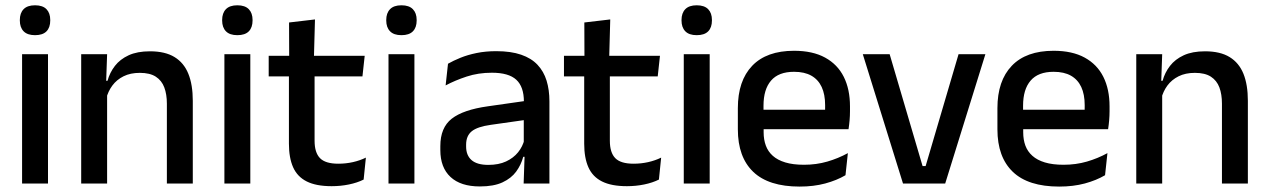

<svg xmlns="http://www.w3.org/2000/svg" viewBox="-20 -694 4794 726"><path d="M161.5 0H63.5V-489H161.5ZM112.5 -561Q83.5 -561 69.2 -575.8Q55 -590.5 55 -616.5V-618.5Q55 -644.5 69.2 -659.2Q83.5 -674 112.5 -674Q141.5 -674 155.8 -659.2Q170 -644.5 170 -618.5V-616.5Q170 -590 155.8 -575.5Q141.5 -561 112.5 -561Z M709 0H611V-302Q611 -337.5 601.2 -363.5Q591.5 -389.5 569.2 -404Q547 -418.5 508.5 -418.5Q473 -418.5 447 -405.5Q421 -392.5 404.8 -370.5Q388.5 -348.5 381.5 -320.5L365.5 -388.5H386.5Q395 -419.5 414.5 -444.8Q434 -470 466.5 -485Q499 -500 547 -500Q604.5 -500 640 -478.2Q675.5 -456.5 692.2 -415Q709 -373.5 709 -313ZM385 0H287V-489H385L381 -374.5L385 -368.5Z M926.5 0H828.5V-489H926.5ZM877.5 -561Q848.5 -561 834.2 -575.8Q820 -590.5 820 -616.5V-618.5Q820 -644.5 834.2 -659.2Q848.5 -674 877.5 -674Q906.5 -674 920.8 -659.2Q935 -644.5 935 -618.5V-616.5Q935 -590 920.8 -575.5Q906.5 -561 877.5 -561Z M1234 10Q1175.5 10 1140 -7.8Q1104.5 -25.5 1088.5 -61.2Q1072.5 -97 1072.5 -150.5V-449.5H1169.5V-162Q1169.5 -117 1190 -96Q1210.5 -75 1259 -75Q1288 -75 1314.5 -81Q1341 -87 1363.5 -98L1355 -15Q1331 -3 1299.5 3.5Q1268 10 1234 10ZM1350.5 -405H996V-483H1359ZM1167 -474.5H1073.5L1073 -609L1171 -620.5Z M1547 0H1449V-489H1547ZM1498 -561Q1469 -561 1454.8 -575.8Q1440.5 -590.5 1440.5 -616.5V-618.5Q1440.5 -644.5 1454.8 -659.2Q1469 -674 1498 -674Q1527 -674 1541.2 -659.2Q1555.5 -644.5 1555.5 -618.5V-616.5Q1555.5 -590 1541.2 -575.5Q1527 -561 1498 -561Z M2057.5 0H1960L1964 -116L1960.5 -131V-285L1961 -309.5Q1961 -366 1932.2 -392.5Q1903.5 -419 1840 -419Q1788.5 -419 1744.5 -404.5Q1700.5 -390 1665 -371L1674 -453Q1694 -464.5 1721 -475.5Q1748 -486.5 1782 -493.5Q1816 -500.5 1856.5 -500.5Q1912 -500.5 1950.5 -487.2Q1989 -474 2012.5 -449Q2036 -424 2046.8 -389Q2057.5 -354 2057.5 -311ZM1794.5 11Q1722 11 1683.5 -24.8Q1645 -60.5 1645 -126.5V-141.5Q1645 -211.5 1688.2 -245.2Q1731.5 -279 1824.5 -292L1971.5 -313L1977 -242L1836 -222Q1785.5 -215 1764 -197.8Q1742.5 -180.5 1742.5 -147V-140Q1742.5 -106.5 1763.2 -88.5Q1784 -70.5 1826.5 -70.5Q1865.5 -70.5 1893.5 -83.5Q1921.5 -96.5 1939 -118.2Q1956.5 -140 1963 -166.5L1976.5 -101H1958.5Q1950.5 -71 1932 -45.5Q1913.5 -20 1880.2 -4.5Q1847 11 1794.5 11Z M2350.5 10Q2292 10 2256.5 -7.8Q2221 -25.5 2205 -61.2Q2189 -97 2189 -150.5V-449.5H2286V-162Q2286 -117 2306.5 -96Q2327 -75 2375.5 -75Q2404.5 -75 2431 -81Q2457.5 -87 2480 -98L2471.5 -15Q2447.5 -3 2416 3.5Q2384.5 10 2350.5 10ZM2467 -405H2112.5V-483H2475.5ZM2283.5 -474.5H2190L2189.5 -609L2287.5 -620.5Z M2663.5 0H2565.5V-489H2663.5ZM2614.5 -561Q2585.5 -561 2571.2 -575.8Q2557 -590.5 2557 -616.5V-618.5Q2557 -644.5 2571.2 -659.2Q2585.5 -674 2614.5 -674Q2643.5 -674 2657.8 -659.2Q2672 -644.5 2672 -618.5V-616.5Q2672 -590 2657.8 -575.5Q2643.5 -561 2614.5 -561Z M3003.5 11.5Q2886.5 11.5 2828.2 -44.2Q2770 -100 2770 -205V-285Q2770 -388.5 2824.2 -445.2Q2878.5 -502 2982.5 -502Q3053 -502 3100 -476.2Q3147 -450.5 3170.5 -403.5Q3194 -356.5 3194 -292V-273.5Q3194 -256.5 3192.5 -239Q3191 -221.5 3188.5 -205.5H3098.5Q3099.5 -231.5 3099.8 -254.5Q3100 -277.5 3100 -296.5Q3100 -337 3087 -365Q3074 -393 3048 -407.8Q3022 -422.5 2982.5 -422.5Q2924 -422.5 2895.5 -389.2Q2867 -356 2867 -294.5V-248.5L2867.5 -237V-193.5Q2867.5 -166 2875.8 -143.5Q2884 -121 2902.2 -104.8Q2920.5 -88.5 2949.5 -79.8Q2978.5 -71 3020 -71Q3067 -71 3108.2 -83Q3149.5 -95 3186 -115L3177 -31.5Q3144 -12 3100.2 -0.2Q3056.5 11.5 3003.5 11.5ZM3168.5 -205.5H2822V-279H3168.5Z M3468.5 -66H3480L3604.5 -489H3706L3554 0H3394.5L3242.5 -489H3344Z M3985 11.5Q3868 11.5 3809.8 -44.2Q3751.5 -100 3751.5 -205V-285Q3751.5 -388.5 3805.8 -445.2Q3860 -502 3964 -502Q4034.5 -502 4081.5 -476.2Q4128.5 -450.5 4152 -403.5Q4175.5 -356.5 4175.5 -292V-273.5Q4175.5 -256.5 4174 -239Q4172.5 -221.5 4170 -205.5H4080Q4081 -231.5 4081.2 -254.5Q4081.5 -277.5 4081.5 -296.5Q4081.5 -337 4068.5 -365Q4055.5 -393 4029.5 -407.8Q4003.5 -422.5 3964 -422.5Q3905.5 -422.5 3877 -389.2Q3848.5 -356 3848.5 -294.5V-248.5L3849 -237V-193.5Q3849 -166 3857.2 -143.5Q3865.5 -121 3883.8 -104.8Q3902 -88.5 3931 -79.8Q3960 -71 4001.5 -71Q4048.5 -71 4089.8 -83Q4131 -95 4167.5 -115L4158.5 -31.5Q4125.5 -12 4081.8 -0.2Q4038 11.5 3985 11.5ZM4150 -205.5H3803.5V-279H4150Z M4698.5 0H4600.5V-302Q4600.5 -337.5 4590.8 -363.5Q4581 -389.5 4558.8 -404Q4536.5 -418.5 4498 -418.5Q4462.5 -418.5 4436.5 -405.5Q4410.5 -392.5 4394.2 -370.5Q4378 -348.5 4371 -320.5L4355 -388.5H4376Q4384.5 -419.5 4404 -444.8Q4423.5 -470 4456 -485Q4488.5 -500 4536.5 -500Q4594 -500 4629.5 -478.2Q4665 -456.5 4681.8 -415Q4698.5 -373.5 4698.5 -313ZM4374.5 0H4276.5V-489H4374.5L4370.5 -374.5L4374.5 -368.5Z"/></svg>

Font: Anek Kannada Medium
Style: Regular
Weight: 500
Designer: Vaishnavi Murthy, Maithili Shingre (Kannada) & Yesha Goshar (Latin)
Foundry: Ek Type
Version: Version 1.003